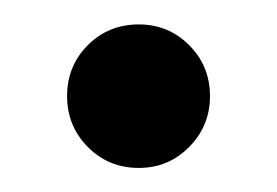

<svg xmlns="http://www.w3.org/2000/svg" viewBox="-20 -419 228 158"><path d="M152.8 -339.8Q152.8 -315.4 135.7 -298.1Q118.7 -280.8 94.2 -280.8Q69.3 -280.8 52.2 -298.1Q35.2 -315.4 35.2 -339.8Q35.2 -364.7 52.2 -381.8Q69.3 -398.9 94.2 -398.9Q118.7 -398.9 135.7 -381.8Q152.8 -364.7 152.8 -339.8Z"/></svg>

Font: Charis
Style: Bold
Weight: 700
Designer: Walt Agee, Miriam Martin, Annie Olsen, Victor Gaultney, Lorna Priest, Alan Ward, Bob Hallissy, Martin Hosken, Sharon Cor
Foundry: SIL Global
Version: Version 7.000